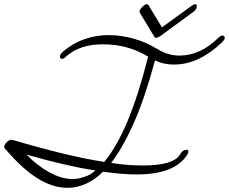

<svg xmlns="http://www.w3.org/2000/svg" viewBox="-20 -887 1096 919"><path d="M297 -617Q285 -605 277 -605Q267 -605 267 -618Q267 -628 283 -641Q328 -680 384 -699.5Q440 -719 498 -719Q561 -719 621.5 -701.5Q682 -684 730 -654H731Q782 -621 839 -621Q938 -621 1024 -705Q1036 -717 1045 -717Q1049 -717 1052.5 -713.5Q1056 -710 1056 -706Q1056 -698 1042 -684Q988 -632 930.5 -605Q873 -578 812 -578Q762 -578 722 -598Q675 -423 623 -304Q571 -185 512 -107Q566 -99 601 -97Q636 -95 665 -95Q811 -95 842 -148Q854 -170 872 -170Q882 -170 882 -162Q882 -158 877 -148Q818 -52 634 -52Q597 -52 557.5 -55.5Q518 -59 473 -65Q435 -27 391.5 -7.5Q348 12 303 12Q231 12 157 -35Q83 -82 2 -178Q0 -180 0 -185Q0 -193 11.5 -205.5Q23 -218 34 -218H38Q170 -179 279.5 -152.5Q389 -126 479 -112Q539 -184 591 -308.5Q643 -433 689 -616Q592 -675 472 -675Q362 -675 297 -617ZM385 -41Q412 -49 437 -71Q365 -82 283 -101Q201 -120 107 -147Q159 -93 217.5 -61.5Q276 -30 327 -30Q355 -30 385 -41ZM897 -859Q908 -867 915 -867Q922 -867 922 -858Q922 -842 904 -829L744 -712Q733 -706 727 -706Q723 -706 720 -709L650 -825Q648 -829 648 -832Q648 -836 651.5 -842Q655 -848 660.5 -853.5Q666 -859 671.5 -863Q677 -867 682 -867Q688 -867 691 -862L755 -756Z"/></svg>

Font: Discipuli Britannica
Style: Regular
Weight: 400
Designer: Peter Wiegel
Foundry: Peter Wiegel
Version: Version 0.001 2009